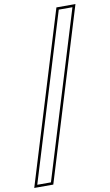

<svg xmlns="http://www.w3.org/2000/svg" viewBox="-150 -807 632 1106"><g transform="rotate(-10 166.0 -254.0)"><path d="M262.3 -700 274.5 -740H354.5L342.3 -700L69.6 192L57.4 232H-22.6L-10.4 192ZM263.4 -755 -42.9 247H68.5L374.8 -755Z"/></g></svg>

Font: Nordica Plus
Style: NordicaClassicLtExtOblOl
Weight: 300
Version: Version 1.01